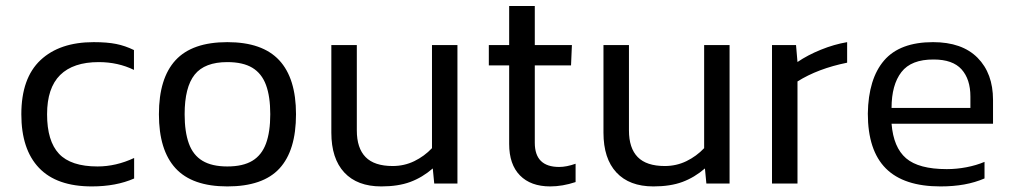

<svg xmlns="http://www.w3.org/2000/svg" viewBox="-20 -628 3471 657"><path d="M439 -17.2V-87.4Q377 -58.4 313.8 -58.4Q222.6 -58.4 181.8 -101.9Q141.1 -145.4 141.1 -237Q141.1 -327 185.8 -371.3Q230.6 -415.5 317.8 -415.5Q383.7 -415.5 438.4 -388.8V-456.7Q408.1 -471.5 377.3 -477.6Q346.5 -483.8 300.4 -483.8Q184 -483.8 118.5 -422.2Q53 -360.5 53 -237Q53 -116.8 113.5 -53.5Q173.9 9.9 294.2 9.9Q377.2 9.9 439 -17.2Z M992.9 -237Q992.9 -360.2 935.3 -422Q877.8 -483.8 757.9 -483.8Q637.7 -483.8 580.7 -422Q523.8 -360.2 523.8 -237Q523.8 -114.2 580.7 -52.2Q637.7 9.9 757.9 9.9Q879.8 9.9 936.3 -51.5Q992.9 -112.9 992.9 -237ZM611.8 -237Q611.8 -329.6 646.1 -372.6Q680.3 -415.5 757.9 -415.5Q811.3 -415.5 843.5 -396.1Q875.6 -376.7 890.2 -337.2Q904.8 -297.7 904.8 -237Q904.8 -176.7 890.2 -136.9Q875.6 -97.2 843.5 -77.8Q811.3 -58.4 757.9 -58.4Q705.1 -58.4 672.9 -77.8Q640.6 -97.2 626.2 -137.1Q611.8 -177.1 611.8 -237Z M1460.9 -51.6 1465.9 0H1545.3V-473.9H1458.2V-121Q1432 -93.3 1397.7 -76.6Q1363.3 -59.9 1323.6 -59.9Q1261 -59.9 1231 -90.5Q1201 -121.1 1201 -181.7V-473.9H1113.8V-174Q1113.8 -85.5 1158.1 -37.8Q1202.5 9.9 1284.6 9.9Q1342.6 9.9 1383.9 -5.4Q1425.2 -20.7 1460.9 -51.6Z M1949.6 -5V-67.7Q1918.6 -56.7 1893.4 -56.7Q1810 -56.7 1810 -139.3V-404.3H1934L1937 -473.9H1810V-607.5H1722.3V-473.9H1652.7V-404.3H1722.3V-135.4Q1722.3 -65.3 1759.3 -27.7Q1796.2 9.9 1862.8 9.9Q1904.6 9.9 1949.6 -5Z M2392.2 -51.6 2397.1 0H2476.5V-473.9H2389.5V-121Q2363.2 -93.3 2328.9 -76.6Q2294.5 -59.9 2254.8 -59.9Q2192.3 -59.9 2162.2 -90.5Q2132.2 -121.1 2132.2 -181.7V-473.9H2045V-174Q2045 -85.5 2089.3 -37.8Q2133.7 9.9 2215.8 9.9Q2273.8 9.9 2315.1 -5.4Q2356.4 -20.7 2392.2 -51.6Z M2708.9 0V-349.3Q2778.6 -393.2 2878.8 -413.5V-483.8Q2834.4 -476.3 2789 -457.9Q2743.6 -439.5 2708.9 -415.8L2703.9 -473.9H2621.7V0Z M3348.9 -17.4V-74.1Q3320.5 -62.1 3286.9 -55.7Q3253.3 -49.3 3219.9 -49.3Q3123.8 -49.3 3080.5 -86.4Q3037.3 -123.4 3030.8 -204.6H3378V-286Q3378 -377 3325 -430.4Q3272 -483.8 3172.7 -483.8Q3059.3 -483.8 3005.3 -421.1Q2951.4 -358.4 2949.6 -239.3Q2949.6 -113.4 3011.2 -51.7Q3072.8 9.9 3198.2 9.9Q3242.4 9.9 3279.5 3.2Q3316.5 -3.5 3348.9 -17.4ZM3175 -424.4Q3240 -424.4 3270.3 -390.7Q3300.6 -357 3300.6 -297.6V-258.6H3030.8Q3030.8 -337.7 3064.5 -381.3Q3098.1 -424.9 3175 -424.4Z"/></svg>

Font: Arad-VF Thin Dots1
Style: Regular
Weight: 100
Designer: Mohammad Darvishi
Version: Version 1.000;August 30, 2024;FontCreator 15.0.0.2992 64-bit